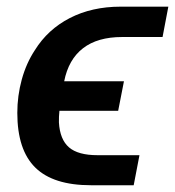

<svg xmlns="http://www.w3.org/2000/svg" viewBox="-20 -548 518 568"><path d="M392.6 -88.9 375.5 0H249Q137.7 0 84.5 -52.2Q31.2 -104.5 31.2 -213.9Q31.2 -264.6 44.4 -312.7Q57.6 -360.8 83 -399.4Q121.1 -460.9 186.5 -494.6Q252 -528.3 336.9 -528.3H478L460.9 -438.5H341.3Q268.6 -438.5 225.6 -405.3Q182.6 -372.1 169.9 -307.6H346.7L329.6 -220.2H155.8Q154.8 -211.4 154.5 -202.9Q154.3 -194.3 154.3 -186Q157.2 -135.3 184.1 -112.1Q210.9 -88.9 268.6 -88.9Z"/></svg>

Font: Arimo SemiBold
Style: Italic
Weight: 600
Italic angle: -12°
Version: Version 1.33